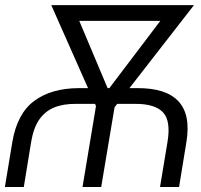

<svg xmlns="http://www.w3.org/2000/svg" viewBox="-42 -748 803 768"><path d="M53.2 0H-22.5L7.3 -179.7Q26.4 -293.5 94.7 -344.2Q163.1 -395 272.9 -395.5H509.3Q564 -395.5 604.5 -383.1Q645 -370.6 670.4 -344.2Q695.8 -317.9 704.3 -277.1Q712.9 -236.3 703.6 -179.7L674.3 0H598.1L627.9 -179.7Q642.1 -264.6 609.9 -298.8Q577.6 -333 498.5 -332.5H261.7Q210.9 -333 174.3 -317.9Q137.7 -302.7 114.7 -269.3Q91.8 -235.8 82.5 -179.7ZM649.4 -727.5 637.2 -664.6H239.3L246.6 -727.5ZM359.9 -348.6 647 -727.5H733.9L411.6 -313H366.7ZM248.5 -727.5 409.2 -346.2 391.1 -313H346.7L163.1 -727.5ZM426.3 -378.9 362.8 0H288.1L351.1 -378.9Z"/></svg>

Font: Inter Tight Light
Style: Italic
Weight: 300
Italic angle: -9.39999°
Designer: Rasmus Andersson
Foundry: rsms
Version: Version 3.004